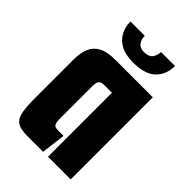

<svg xmlns="http://www.w3.org/2000/svg" viewBox="-191 -700 777 777"><g transform="rotate(45 198.0 -311.5)"><path d="M116 0Q75 0 57 -13Q39 -26 34 -55.5Q29 -85 29 -132V-350Q29 -389 40 -415.5Q51 -442 77 -456Q103 -470 148 -470H364V0H234V-366H189Q177 -366 170.5 -362Q164 -358 161.5 -350Q159 -342 159 -328V-147Q159 -127 162 -118Q165 -109 171.5 -106.5Q178 -104 190 -104H219L206 0ZM207 -513Q164 -513 137 -527.5Q110 -542 96.5 -567Q83 -592 83 -623H165Q165 -601 176 -587.5Q187 -574 209 -574Q235 -574 246 -587.5Q257 -601 258 -623H338Q338 -574 307 -543.5Q276 -513 207 -513Z"/></g></svg>

Font: Smooch Sans ExtraBold
Style: Regular
Weight: 800
Designer: Robert E. Leuschke
Foundry: Robert E. Leuschke
Version: Version 1.010